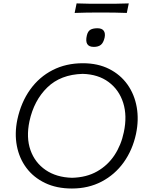

<svg xmlns="http://www.w3.org/2000/svg" viewBox="-20 -1097 858 1128"><path d="M402.5 10.5Q312.5 10.5 244.8 -22Q177 -54.5 135 -110.8Q93 -167 79 -240.2Q65 -313.5 82 -395Q104 -496.5 157.2 -570.8Q210.5 -645 289.2 -685.2Q368 -725.5 466.5 -725.5Q555 -725.5 621.2 -692Q687.5 -658.5 728.8 -600.5Q770 -542.5 783.2 -467.8Q796.5 -393 779 -310Q758.5 -215.5 706.8 -143.2Q655 -71 577.2 -30.2Q499.5 10.5 402.5 10.5ZM403 -52.5Q488 -54.5 550.5 -90Q613 -125.5 652.5 -185.2Q692 -245 707.5 -320.5Q728 -416.5 703.8 -493Q679.5 -569.5 618.2 -615Q557 -660.5 466 -663Q336 -659.5 257.8 -583.2Q179.5 -507 153 -384.5Q133 -289 159 -215.2Q185 -141.5 248.2 -98.2Q311.5 -55 403 -52.5ZM531 -821.5Q474 -821.5 490.5 -890Q496.5 -914 511.5 -922.5Q526.5 -931 552.5 -931Q579 -931 589.5 -916.2Q600 -901.5 594.5 -875.5Q587.5 -845.5 572.5 -833.5Q557.5 -821.5 531 -821.5ZM418.5 -1021 430 -1077Q464.5 -1075.5 502.8 -1075.2Q541 -1075 583 -1075Q624.5 -1075 663 -1075.2Q701.5 -1075.5 736.5 -1077L725 -1021Q690.5 -1022.5 652 -1023Q613.5 -1023.5 572 -1023.5Q530 -1023.5 491.5 -1023Q453 -1022.5 418.5 -1021Z"/></svg>

Font: Commissioner Flair Light
Style: Italic
Weight: 300
Italic angle: -12°
Designer: Kostas Bartsokas
Foundry: Kostas Bartsokas
Version: Version 1.000; ttfautohint (v1.8.3)